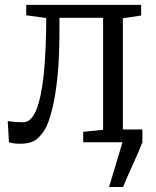

<svg xmlns="http://www.w3.org/2000/svg" viewBox="-20 -572 628 772"><path d="M418.5 180 472.5 0 446.5 -51.5H552.5V0Q541 30 527.5 60Q514 90 500.5 120Q487 150 475 180ZM60.5 6Q45 6 33.5 4Q22 2 16 0L11 -85.5Q21 -83.5 36.8 -82Q52.5 -80.5 73.5 -80.5Q105.5 -80.5 125.8 -129.8Q146 -179 155.8 -272.5Q165.5 -366 166 -499.5L85.5 -510.5V-552.5H547.5V-509.5L474 -498.5V-50L549 -42V0H314.5V-42L394.5 -50V-500.5H219V-451Q219 -339 211 -262.8Q203 -186.5 191.2 -139Q179.5 -91.5 168 -65.5Q153.5 -35.5 130.5 -14.8Q107.5 6 60.5 6Z"/></svg>

Font: Merriweather 24pt Light
Style: Regular
Weight: 300
Designer: Eben Sorkin
Foundry: Eben Sorkin
Version: Version 2.100